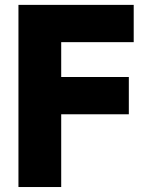

<svg xmlns="http://www.w3.org/2000/svg" viewBox="-20 -752 607 772"><path d="M54.2 0V-732.4H517.6V-582.5H226.1V-442.4H498V-292.5H226.1V0Z"/></svg>

Font: Kumbh Sans ExtraBold
Style: Regular
Weight: 800
Version: Version 1.005